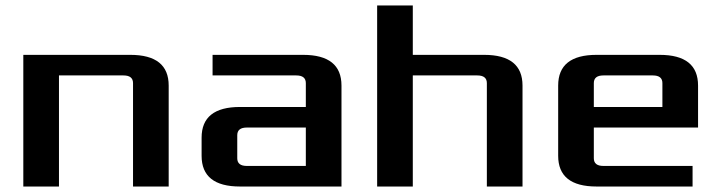

<svg xmlns="http://www.w3.org/2000/svg" viewBox="-20 -680 2630 700"><path d="M65 0V-480H455Q595 -480 595 -368V0H465V-377Q465 -405 430 -405H195V0Z M715 -112V-178Q715 -290 855 -290H1095V-377Q1095 -405 1060 -405H755V-480H1085Q1225 -480 1225 -368V0H855Q715 0 715 -112ZM845 -103Q845 -75 880 -75H1095V-215H880Q845 -215 845 -187Z M1355 0V-660H1485V-480H1745Q1885 -480 1885 -368V0H1755V-377Q1755 -405 1720 -405H1485V0Z M2015 -112V-368Q2015 -480 2155 -480H2385Q2525 -480 2525 -368V-215H2145V-103Q2145 -75 2180 -75H2505V0H2155Q2015 0 2015 -112ZM2145 -290H2395V-377Q2395 -405 2360 -405H2180Q2145 -405 2145 -377Z"/></svg>

Font: Xolonium
Style: Regular
Weight: 400
Designer: Severin Meyer
Version: Version 4.2